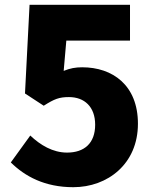

<svg xmlns="http://www.w3.org/2000/svg" viewBox="-20 -765 649 799"><path d="M285 14C428 14 554 -83 554 -250C554 -411 448 -485 322 -485C294 -485 272 -481 245 -470L256 -596H521V-745H103L84 -376L162 -325C206 -353 226 -361 267 -361C331 -361 376 -321 376 -246C376 -169 331 -130 259 -130C200 -130 148 -161 106 -201L25 -89C84 -31 166 14 285 14Z"/></svg>

Font: Noto Sans CJK TC Black
Style: Regular
Weight: 900
Designer: Ryoko NISHIZUKA 西塚涼子 (kana, bopomofo & ideographs); Paul D. Hunt (Latin, Greek & Cyrillic); Sandoll Communications 산돌커뮤니
Foundry: Adobe
Version: Version 2.004;hotconv 1.0.118;makeotfexe 2.5.65603